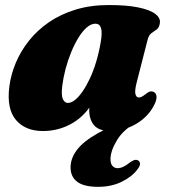

<svg xmlns="http://www.w3.org/2000/svg" viewBox="-20 -505 674 762"><path d="M519.5 -40.5 526 -21.5Q471 7.5 444.8 50.5Q418.5 93.5 418.5 127Q418.5 145.5 426.8 154Q435 162.5 446.5 162.5Q458 162.5 470.2 156.5Q482.5 150.5 494.5 140.5Q503.5 134 511 131Q518.5 128 525.5 130.5Q533.5 133 535.5 142.8Q537.5 152.5 524.5 168.5Q503 197 462.2 216.8Q421.5 236.5 369.5 236.5Q312.5 236.5 286.2 216.2Q260 196 260 159.5Q260 123.5 285.5 89.8Q311 56 368.2 23.8Q425.5 -8.5 519.5 -40.5ZM523 -180Q514 -145 517.5 -131.5Q521 -118 531 -118Q536.5 -118 542 -120.8Q547.5 -123.5 556 -130Q568 -140 575.8 -141.8Q583.5 -143.5 591 -139.5Q600.5 -134.5 601.2 -121Q602 -107.5 591 -86.5Q567.5 -41 519.8 -13Q472 15 418.5 15Q373 15 353.5 -7.8Q334 -30.5 334 -69.5Q334 -82 335 -95.5Q336 -109 337.8 -123Q339.5 -137 342 -150.5Q344.5 -164 347.5 -176.5L361.5 -136.5Q349 -91 317.5 -56.8Q286 -22.5 242.8 -3.8Q199.5 15 150.5 15Q80.5 15 43.2 -29Q6 -73 17 -161Q23 -208.5 42.5 -255.2Q62 -302 95 -343.5Q128 -385 174.2 -416.8Q220.5 -448.5 280 -466.8Q339.5 -485 411.5 -485Q483 -485 529 -475.5Q575 -466 596.2 -449.8Q617.5 -433.5 614.5 -413.5Q612 -395.5 602 -388.2Q592 -381 581.5 -373.8Q571 -366.5 566 -348ZM227 -163.5Q222.5 -125.5 229.8 -111Q237 -96.5 249 -96.5Q262.5 -96.5 277.2 -108Q292 -119.5 307 -141Q322 -162.5 336 -192Q350 -221.5 361.2 -258.2Q372.5 -295 379.5 -336.5Q386.5 -375.5 381 -393.2Q375.5 -411 359 -411Q341.5 -411 324.2 -396Q307 -381 291.2 -355.2Q275.5 -329.5 262.2 -297.2Q249 -265 240 -230.5Q231 -196 227 -163.5Z"/></svg>

Font: Fraunces
Style: Italic
Weight: 900
Italic angle: -16°
Version: Version 1.000;[0bf87f6ff]